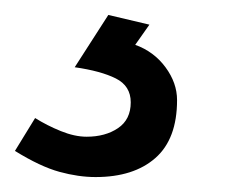

<svg xmlns="http://www.w3.org/2000/svg" viewBox="-91 -27 319 257"><path d="M37 210Q14 210 -11.5 203Q-37 196 -71 175L-44 131Q-28 141 -9.5 148.5Q9 156 25 156Q50 156 67 144.5Q84 133 84 110Q84 88 64 78Q44 68 9 63L54 -7L109 6L90 33Q115 42 130.5 63Q146 84 146 107Q146 159 117 184.5Q88 210 37 210Z"/></svg>

Font: Figtree
Style: Italic
Weight: 400
Italic angle: -9.5°
Foundry: Erik Kennedy
Version: Version 2.001; ttfautohint (v1.8.4.7-5d5b);gftools[0.9.27]